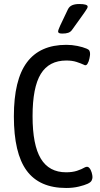

<svg xmlns="http://www.w3.org/2000/svg" viewBox="-20 -929 499 955"><path d="M309 6Q176 6 112.5 -80.5Q49 -167 49 -350Q49 -532 114 -619Q179 -706 310 -706Q338 -706 365 -700.5Q392 -695 411 -687Q421 -683 424.5 -677Q428 -671 428 -660Q428 -654 425 -638.5Q422 -623 415 -611.5Q408 -600 397 -607Q382 -614 360.5 -621Q339 -628 310 -628Q224 -628 183 -561.5Q142 -495 142 -351Q142 -208 183 -140Q224 -72 309 -72Q340 -72 363 -79.5Q386 -87 403 -97Q416 -103 424 -94Q432 -85 436 -71Q440 -57 440 -48Q440 -39 435.5 -30.5Q431 -22 416 -15Q401 -8 372.5 -1Q344 6 309 6ZM290 -762Q279 -762 274 -764.5Q269 -767 269 -772Q269 -779 279 -801Q289 -823 318 -883Q325 -897 339 -903Q353 -909 374 -909Q416 -909 416 -896Q416 -892 413 -886.5Q410 -881 402 -869.5Q394 -858 379 -837Q364 -816 338 -780Q331 -770 319.5 -766Q308 -762 290 -762Z"/></svg>

Font: Asap Condensed VF Beta
Style: Regular
Weight: 400
Designer: Pablo Cosgaya
Foundry: Omnibus-Type
Version: Version 1.008